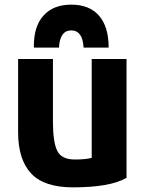

<svg xmlns="http://www.w3.org/2000/svg" viewBox="-20 -788 620 827"><path d="M525 -534V-22Q454 19 294 19Q170 19 114 -41Q58 -101 58 -218V-534H208V-265Q208 -176 226.5 -138.5Q245 -101 302 -101Q349 -101 375 -108V-534ZM448 -583H340Q336 -657 287 -657Q238 -657 234 -583H126Q124 -672 166.5 -720Q209 -768 287 -768Q365 -768 406.5 -720.5Q448 -673 448 -583Z"/></svg>

Font: Repo
Style: Bold
Weight: 700
Designer: Stefan Peev
Foundry: Context Ltd
Version: Version 001.000